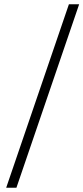

<svg xmlns="http://www.w3.org/2000/svg" viewBox="-20 -810 391 900"><path d="M351 -790 57 70H9L303 -790Z"/></svg>

Font: Prodigy Sans Light
Style: Regular
Weight: 300
Designer: Wei Huang
Foundry: Wei Huang
Version: Version 1.003; ttfautohint (v1.8.3)